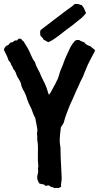

<svg xmlns="http://www.w3.org/2000/svg" viewBox="-29 -953 511 991"><path d="M461.9 -691.4Q451.2 -671.9 437.5 -645.5Q423.8 -619.1 416 -599.6Q413.1 -592.8 410.6 -586.4Q408.2 -580.1 405.3 -573.2Q400.4 -558.6 393.1 -545.4Q385.7 -532.2 379.9 -517.6Q371.1 -498 361.8 -478Q352.5 -458 343.8 -436.5Q334 -417 328.6 -402.8Q323.2 -388.7 317.4 -374Q311.5 -359.4 307.1 -345.2Q302.7 -331.1 299.8 -319.3Q291 -303.7 285.2 -295.9Q283.2 -278.3 281.2 -260.7Q279.3 -243.2 279.3 -224.6Q279.3 -215.8 280.8 -207.5Q282.2 -199.2 283.2 -190.4Q284.2 -177.7 283.7 -165.5Q283.2 -153.3 284.2 -140.6Q285.2 -116.2 286.6 -92.3Q288.1 -68.4 289.1 -43Q290 -25.4 287.6 -13.2Q285.2 -1 286.1 11.7Q283.2 13.7 279.8 14.6Q276.4 15.6 273.4 17.6Q262.7 17.6 259.3 17.1Q255.9 16.6 252.9 18.6Q244.1 12.7 243.2 13.2Q242.2 13.7 241.2 13.7Q229.5 9.8 228.5 7.8Q227.5 5.9 224.6 3.9Q213.9 3.9 207 6.8Q204.1 4.9 202.1 2.9Q200.2 1 197.3 -1Q188.5 -2 182.6 -3.4Q176.8 -4.9 172.9 -6.8Q169.9 -14.6 166.5 -20.5Q163.1 -26.4 163.1 -36.1Q163.1 -43.9 165 -50.8Q167 -57.6 168 -65.4Q168 -70.3 167.5 -74.2Q167 -78.1 167 -83Q167 -87.9 168.9 -95.7Q166 -118.2 166.5 -143.1Q167 -168 167 -190.4Q167 -212.9 163.1 -232.4Q164.1 -245.1 163.1 -250.5Q162.1 -255.9 162.1 -261.7Q162.1 -266.6 163.1 -272Q164.1 -277.3 164.1 -282.2Q164.1 -283.2 162.6 -292.5Q161.1 -301.8 159.2 -312Q157.2 -322.3 155.3 -331.5Q153.3 -340.8 153.3 -342.8Q143.6 -360.4 138.7 -376Q133.8 -391.6 127.9 -402.3Q124 -410.2 120.1 -418Q116.2 -425.8 113.3 -434.6Q111.3 -439.5 109.9 -445.3Q108.4 -451.2 106.4 -456.1Q102.5 -463.9 99.1 -473.1Q95.7 -482.4 90.8 -488.3Q86.9 -497.1 83.5 -504.4Q80.1 -511.7 80.1 -518.6Q77.1 -530.3 70.8 -539.6Q64.5 -548.8 59.6 -558.6Q56.6 -564.5 55.2 -569.3Q53.7 -574.2 51.8 -579.1Q49.8 -583 46.4 -588.9Q43 -594.7 39.1 -597.7Q37.1 -606.4 32.2 -613.3Q27.3 -620.1 25.4 -628.9Q20.5 -635.7 14.6 -642.6Q10.7 -657.2 3.9 -669.4Q-2.9 -681.6 -8.8 -695.3Q-4.9 -715.8 13.7 -720.7Q23.4 -732.4 25.4 -733.4Q27.3 -734.4 34.2 -734.4Q40 -739.3 45.9 -742.7Q51.8 -746.1 59.6 -744.1Q60.5 -748 64.9 -751Q69.3 -753.9 73.2 -753.9Q79.1 -753.9 83.5 -748Q87.9 -742.2 92.8 -739.3Q100.6 -725.6 108.9 -712.9Q117.2 -700.2 123 -686.5Q129.9 -672.9 135.3 -659.2Q140.6 -645.5 151.4 -632.8Q156.2 -613.3 166.5 -596.2Q176.8 -579.1 183.6 -559.6Q188.5 -547.9 194.8 -536.6Q201.2 -525.4 206.1 -512.7Q209 -506.8 210.9 -501Q212.9 -495.1 214.8 -489.3Q216.8 -484.4 218.8 -476.6Q220.7 -468.8 223.6 -463.9Q230.5 -470.7 235.4 -481.4Q242.2 -495.1 249.5 -507.3Q256.8 -519.5 262.7 -533.2Q270.5 -545.9 273.9 -559.6Q277.3 -573.2 282.2 -586.9Q284.2 -591.8 286.6 -596.7Q289.1 -601.6 291 -607.4Q293.9 -613.3 295.9 -619.1Q297.9 -625 299.8 -630.9Q306.6 -649.4 314.9 -667.5Q323.2 -685.5 332 -704.1Q333 -707 336.4 -712.9Q339.8 -718.8 344.2 -725.1Q348.6 -731.4 352.5 -736.3Q356.4 -741.2 359.4 -743.2Q361.3 -745.1 365.7 -745.6Q370.1 -746.1 373 -747.1Q381.8 -747.1 385.7 -742.2Q397.5 -737.3 403.3 -735.4Q409.2 -733.4 412.1 -726.6Q426.8 -716.8 434.1 -715.3Q441.4 -713.9 445.3 -707Q456.1 -700.2 458 -697.3Q460 -694.3 461.9 -691.4ZM353.5 -930.7Q357.4 -932.6 364.3 -932.6Q372.1 -932.6 378.9 -930.7Q385.7 -928.7 393.6 -925.8Q401.4 -916 403.8 -911.1Q406.2 -906.2 408.7 -900.4Q411.1 -894.5 413.1 -890.1Q415 -885.7 415 -884.8Q397.5 -863.3 381.3 -851.6Q365.2 -839.8 349.6 -826.2Q341.8 -821.3 334.5 -814.9Q327.1 -808.6 319.3 -803.7Q313.5 -799.8 302.7 -791Q292 -782.2 280.3 -773.4Q268.6 -764.6 257.8 -756.8Q247.1 -749 243.2 -747.1Q231.4 -739.3 219.7 -735.4Q207 -743.2 203.1 -744.6Q199.2 -746.1 195.3 -749Q194.3 -752.9 192.4 -754.9Q190.4 -756.8 188.5 -759.8Q181.6 -765.6 179.7 -769.5Q177.7 -778.3 178.2 -786.6Q178.7 -794.9 180.7 -797.9Q213.9 -823.2 246.1 -848.1Q278.3 -873 312.5 -898.4Q321.3 -905.3 331.5 -912.1Q341.8 -918.9 350.6 -926.8Z"/></svg>

Font: Caesar Dressing
Style: Regular
Weight: 400
Designer: Dathan Boardman
Foundry: Open Window
Version: Version 1.000